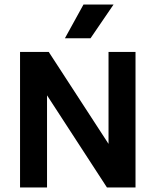

<svg xmlns="http://www.w3.org/2000/svg" viewBox="-20 -823 683 843"><path d="M68 0V-595H194L477.5 -159H456.5V-595H575V0H449.5L166 -436H186.5V0ZM265 -655 346.5 -803H478.5L377.5 -655Z"/></svg>

Font: Encode Sans SC SemiCondensed SemiBold
Style: Regular
Weight: 600
Width: 4
Designer: Multiple Designers
Foundry: Impallari Type
Version: Version 3.002